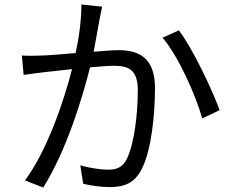

<svg xmlns="http://www.w3.org/2000/svg" viewBox="-20 -810 1040 861"><path d="M782 -674 709 -641C780 -558 858 -382 887 -279L965 -316C931 -409 844 -593 782 -674ZM78 -561 86 -474C112 -478 153 -483 176 -486L303 -500C269 -366 194 -138 92 -1L174 31C279 -138 347 -364 384 -508C428 -512 468 -515 492 -515C555 -515 598 -498 598 -406C598 -298 582 -168 550 -100C530 -57 500 -49 463 -49C435 -49 382 -56 340 -69L353 14C385 22 433 29 471 29C536 29 585 12 617 -55C659 -138 675 -297 675 -416C675 -551 602 -585 513 -585C489 -585 447 -582 400 -578L426 -721C430 -740 434 -762 438 -780L345 -790C345 -722 335 -644 319 -572C259 -567 200 -562 167 -561C135 -560 109 -559 78 -561Z"/></svg>

Font: Noto Sans Mono CJK HK
Style: Regular
Weight: 400
Designer: Ryoko NISHIZUKA 西塚涼子 (kana, bopomofo & ideographs); Paul D. Hunt (Latin, Greek & Cyrillic); Sandoll Communications 산돌커뮤니
Foundry: Adobe
Version: Version 2.004;hotconv 1.0.118;makeotfexe 2.5.65603